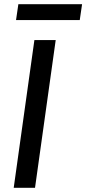

<svg xmlns="http://www.w3.org/2000/svg" viewBox="-20 -890 409 910"><path d="M244 -700 146 0H45L143 -700ZM369 -870 358 -795H56L67 -870Z"/></svg>

Font: Pathway Extreme 28pt Medium
Style: Italic
Weight: 500
Italic angle: -8°
Designer: Eduardo Rodriguez Tunni
Foundry: Eduardo Rodriguez Tunni
Version: Version 1.001;gftools[0.9.26]